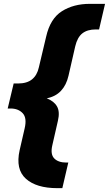

<svg xmlns="http://www.w3.org/2000/svg" viewBox="-20 -810 566 998"><path d="M278 168Q169 168 114.5 119Q60 70 82 -29L108 -142Q121 -197 98 -221.5Q75 -246 35 -246H20L51 -376H73Q120 -376 146.5 -397.5Q173 -419 182 -460L220 -620Q241 -713 301.5 -751.5Q362 -790 447 -790H526L495 -657H478Q434 -657 408 -636.5Q382 -616 371 -569L336 -416Q325 -368 297 -338Q269 -308 223 -299Q261 -284 276.5 -256.5Q292 -229 281 -182L252 -55Q241 -8 262 13.5Q283 35 325 35H335L304 168Z"/></svg>

Font: Prodigy Sans ExtraBold
Style: Italic
Weight: 800
Italic angle: -13°
Designer: Wei Huang
Foundry: Wei Huang
Version: Version 1.003; ttfautohint (v1.8.3)